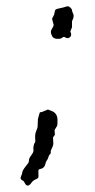

<svg xmlns="http://www.w3.org/2000/svg" viewBox="-20 -465 300 608"><path d="M69.8 50.8Q71.8 46.9 71.8 41.5Q71.8 36.1 79.6 25.9Q87.4 15.6 85.9 9.3Q85 2.9 86.4 -2.4Q87.9 -7.8 87.9 -8.8L91.8 -16.1Q91.8 -19 91.3 -29.8Q90.8 -40.5 94.7 -50.3Q99.1 -60.1 99.1 -64L100.1 -87.9Q105.5 -108.9 106.4 -109.4Q106.9 -109.9 109.4 -109.9Q111.8 -109.9 113.8 -110.8L131.8 -118.2L147.5 -111.8Q150.9 -110.8 151.9 -108.9Q162.1 -101.1 162.1 -85Q162.1 -68.8 161.1 -66.9Q160.2 -64.9 157.2 -60.5Q154.3 -56.2 152.8 -53.2L153.8 -38.1L147.9 -29.8L148.9 -8.8Q147 0 143.6 5.9Q140.1 12.2 140.6 15.6Q141.1 19 140.6 20.5Q139.6 22 136.7 25.4Q133.8 28.8 133.3 32.7Q132.8 36.6 128.9 42Q125 47.4 124 53.2Q121.1 67.9 106.9 70.3Q104 70.8 102.5 72.3Q101.1 74.2 101.6 83Q102.1 91.8 101.6 95.7Q101.6 99.6 92.8 103Q84 106.9 79.1 114.3Q74.2 121.6 68.8 122.6Q63.5 123.5 59.6 116.7Q56.2 109.9 54.2 107.9Q53.2 107.9 48.3 104.5Q43.5 101.1 46.4 93.8Q48.8 86.9 49.8 85.9Q49.8 76.7 58.6 65.4Q67.4 54.7 69.8 50.8ZM208 -397.9V-378.9Q207 -377 205.6 -372.6Q204.1 -368.2 203.1 -366.2Q202.1 -364.3 203.6 -362.3Q205.1 -360.4 205.1 -358.9Q207 -347.7 195.8 -344.2Q192.9 -343.3 188.5 -345.7Q184.1 -348.1 182.1 -348.1Q180.2 -348.1 178.7 -346.7Q176.8 -345.2 174.8 -344.2Q172.9 -343.3 171.9 -342.8Q148.9 -338.9 144 -353Q138.2 -364.3 144 -373Q149.9 -381.8 149.9 -386.2L145 -404.8Q145 -407.2 148.4 -412.6Q151.9 -418 152.8 -425.3Q153.8 -432.6 156.2 -434.6Q159.2 -437 169.9 -439Q180.7 -440.9 189.9 -444.3Q198.7 -447.8 207 -436Q208 -435.1 208 -432.1Q208 -429.2 211.9 -420.9Q215.8 -412.6 208 -397.9Z"/></svg>

Font: AntiqueNobleLightItalic
Style: LightItalic
Weight: 400
Version: Version 001.000